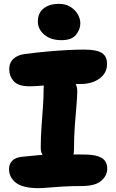

<svg xmlns="http://www.w3.org/2000/svg" viewBox="-20 -968 605 999"><path d="M134 -519Q75 -519 51.5 -545.5Q28 -572 28 -608Q28 -642 50.5 -662.5Q73 -683 111 -687Q171 -695 227 -700Q283 -705 331.5 -707.5Q380 -710 417 -710Q481 -710 509 -693Q537 -676 537 -635Q537 -588 498 -559.5Q459 -531 400 -531Q356 -531 320.5 -530Q285 -529 257 -527Q229 -525 206.5 -523Q184 -521 166.5 -520Q149 -519 134 -519ZM301 -120Q252 -120 222 -141Q192 -162 192 -197Q192 -254 196 -308.5Q200 -363 203.5 -413Q207 -463 207 -504Q207 -545 221.5 -565Q236 -585 274 -585Q318 -585 350 -559Q382 -533 382 -495Q382 -466 378 -420.5Q374 -375 369.5 -316.5Q365 -258 365 -189Q365 -120 301 -120ZM181 11Q99 11 63 -17Q27 -45 27 -88Q27 -114 43 -131Q59 -148 92 -152Q140 -157 174 -160Q208 -163 235.5 -164Q263 -165 288.5 -165Q314 -165 343.5 -164.5Q373 -164 413 -164Q464 -164 491 -154.5Q518 -145 528 -128.5Q538 -112 538 -91Q538 -54 506.5 -27Q475 0 404 0Q353 0 309 2.5Q265 5 232.5 8Q200 11 181 11ZM300 -759Q244 -759 210.5 -787.5Q177 -816 177 -856Q177 -901 207.5 -924.5Q238 -948 286 -948Q322 -948 347 -932Q372 -916 385 -893Q398 -870 398 -847Q398 -815 375.5 -787Q353 -759 300 -759Z"/></svg>

Font: Shantell Sans ExtraBold
Style: Regular
Weight: 800
Designer: Stephen Nixon, Anya Danilova, Shantell Martin
Foundry: Arrow Type
Version: Version 1.011;[c5ecc13dd]